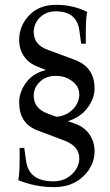

<svg xmlns="http://www.w3.org/2000/svg" viewBox="-20 -662 455 792"><path d="M119.1 -267.1Q119.1 -213.9 178.2 -192.9L212.9 -180.2Q253.9 -184.1 280.3 -210.9Q306.6 -237.8 307.1 -272Q307.1 -320.8 246.1 -344.2Q228 -349.1 210 -349.1Q169.9 -349.1 144.5 -324.7Q119.1 -300.3 119.1 -267.1ZM59.1 -498Q59.1 -555.2 100.1 -598.6Q141.1 -642.1 211.4 -642.1Q281.7 -642.1 339.8 -612.8Q334 -590.8 334 -524.9V-481.9H314.9L307.1 -538.1Q295.9 -615.2 210 -615.2Q169.9 -615.2 144.5 -589.8Q119.1 -564.5 119.1 -529.8Q119.1 -476.6 178.2 -456.1L289.1 -415Q370.1 -384.3 370.1 -296.9Q370.1 -255.9 340.8 -216.8Q311.5 -177.7 259.8 -162.1L289.1 -151.9Q329.1 -137.7 349.6 -106.9Q370.1 -76.2 370.1 -38.1Q370.1 20 324.2 64.9Q278.3 109.9 202.1 109.9Q126 109.9 55.2 81.1Q61 55.2 61 -8.8V-51.8H80.1L87.9 3.9Q100.1 85.9 200.2 85.9Q246.1 85.9 276.4 57.1Q306.6 28.3 307.1 -8.8Q307.1 -58.6 246.1 -82L134.8 -124Q58.6 -152.8 59.1 -240.2Q59.1 -283.2 88.4 -322.3Q117.7 -361.3 169.9 -373L134.8 -387.2Q97.7 -401.4 78.1 -431.2Q58.6 -460.9 59.1 -498Z"/></svg>

Font: Arapey-Regular
Style: Regular
Weight: 400
Designer: Eduardo Rodriguez Tunni
Foundry: Eduardo Rodriguez Tunni
Version: Version 1.002